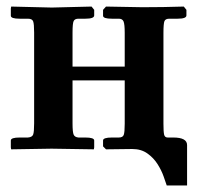

<svg xmlns="http://www.w3.org/2000/svg" viewBox="-20 -454 601 585"><path d="M478 -77Q478 -53 480 -44Q482 -35 491 -35H508Q550 -35 550 -12V111H488Q485 102 478.5 83.5Q472 65 460 46Q448 27 429 13.5Q410 0 383 0L303 1L294 -8V-26Q294 -35 321 -35H342Q354 -35 357 -43Q360 -51 360 -77V-209H201V-78Q201 -51 204.5 -43.5Q208 -36 219 -35H240Q267 -35 267 -26V-5L266 1L137 -1Q112 -1 75.5 0Q39 1 14 1L13 -5V-26Q13 -35 40 -35H65Q78 -36 81 -44Q84 -52 84 -78V-355Q84 -381 81 -389Q78 -397 65 -397H40Q13 -397 13 -406V-428L14 -434L138 -431Q164 -432 198 -432.5Q232 -433 259 -434L267 -424V-407Q267 -397 240 -397H219Q208 -397 204.5 -390Q201 -383 201 -355V-251H360V-354Q360 -380 356.5 -388.5Q353 -397 342 -397H321Q294 -397 294 -406V-424L303 -434L414 -432Q442 -432 477 -432.5Q512 -433 540 -434L548 -424V-407Q548 -397 521 -397H496Q484 -397 481 -389.5Q478 -382 478 -354Z"/></svg>

Font: Libertinus Serif SemiBold
Style: Regular
Weight: 600
Designer: Philipp H. Poll, Khaled Hosny
Foundry: Caleb Maclennan
Version: Version 7.051;RELEASE